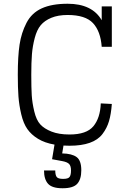

<svg xmlns="http://www.w3.org/2000/svg" viewBox="-20 -764 674 1025"><path d="M215 146Q215 193 236.5 217Q258 241 314 241Q371 241 392.5 217Q414 193 414 145Q414 93 389 74.5Q364 56 312 55L319 13Q324 13 334.5 13.5Q345 14 351 14Q415 14 459 -1.5Q503 -17 527 -48.5Q551 -80 562 -117.5Q573 -155 577 -209L518 -212Q515 -134 478.5 -90Q442 -46 351 -46Q294 -46 255 -61.5Q216 -77 195 -100Q174 -123 163 -169Q152 -215 149.5 -255Q147 -295 147 -365Q147 -431 150.5 -474.5Q154 -518 165.5 -561.5Q177 -605 197.5 -629.5Q218 -654 254 -669Q290 -684 341 -684Q436 -684 476.5 -640.5Q517 -597 523 -514H577V-730H523V-656Q472 -744 341 -744Q257 -744 203 -719.5Q149 -695 121.5 -642Q94 -589 84.5 -526Q75 -463 75 -365Q75 -296 78.5 -249Q82 -202 93.5 -153.5Q105 -105 126 -75Q147 -45 183 -23Q219 -1 271 8L258 86L312 96Q339 101 349 111.5Q359 122 359 146Q359 170 351.5 180.5Q344 191 317 191Q290 191 282.5 180.5Q275 170 275 146Z"/></svg>

Font: Glegoo
Style: Regular
Weight: 400
Version: Version 2.0.1; ttfautohint (v0.9) -r 48 -G 60